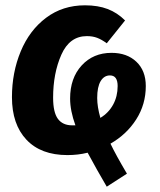

<svg xmlns="http://www.w3.org/2000/svg" viewBox="-20 -568 603 723"><path d="M396 -27Q416 15 458 86L382 135Q345 72 310 7Q274 16 234 16Q134 16 79.5 -42Q25 -100 25 -202Q25 -295 58 -374.5Q91 -454 153.5 -501Q216 -548 300 -548Q349 -548 385.5 -534Q422 -520 451 -491L382 -405Q363 -419 346 -425.5Q329 -432 307 -432Q242 -432 211 -362Q180 -292 180 -200Q180 -145 198 -120.5Q216 -96 252 -96H264Q244 -151 244 -197Q244 -274 287.5 -321.5Q331 -369 400 -369Q458 -369 493.5 -335.5Q529 -302 529 -244Q529 -175 493 -118.5Q457 -62 396 -27ZM358 -124Q389 -143 406 -174Q423 -205 423 -244Q423 -284 394 -284Q372 -284 359 -262.5Q346 -241 346 -199Q346 -166 358 -124Z"/></svg>

Font: Fira Sans Condensed
Style: Bold Italic
Weight: 700
Width: 3
Italic angle: -8°
Designer: Carrois Corporate & Edenspiekermann AG
Foundry: Carrois Corporate GbR & Edenspiekermann AG
Version: Version 4.203